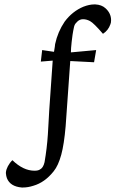

<svg xmlns="http://www.w3.org/2000/svg" viewBox="-20 -648 523 854"><path d="M35.2 64.5Q83.5 111.3 133.3 111.3Q148.9 111.3 156.7 106.4Q172.4 99.1 178.2 73.2Q189 10.3 192.9 -49.8Q194.3 -70.8 195.6 -96.9Q196.8 -123 197.3 -127Q197.8 -133.3 198 -139.6Q198.2 -146 198.5 -148.9Q198.7 -151.9 198.7 -152.8L214.4 -378.4L161.6 -374L167.5 -425.3L220.2 -417.5Q225.1 -446.3 225.1 -451.7Q236.8 -506.3 267.6 -551.8Q301.8 -597.7 351.1 -618.2Q377.4 -628.4 399.9 -628.4H403.8Q432.1 -627 449.2 -611.3Q474.1 -588.9 474.1 -558.1Q474.1 -545.9 470.7 -539.1Q461.4 -512.7 438 -497.6Q397 -545.4 380.4 -554.2Q365.2 -562.5 349.1 -562.5Q335 -562.5 324.2 -552.2Q314 -543 311 -534.2Q310.1 -531.7 309.3 -528.6Q308.6 -525.4 307.6 -520.3Q306.6 -515.1 305.7 -511.2Q303.2 -500 298.8 -462.4Q295.4 -431.6 295.4 -415L407.7 -425.3L398.4 -371.1L292.5 -376.5L272 -86.9Q265.1 -5.9 252.4 40.5Q239.3 88.4 218.8 113.8Q179.2 163.6 128.4 178.2Q104.5 186 82 186H76.7Q25.4 181.6 10.7 144.5Q7.3 135.3 6.3 123.5V118.2Q7.8 105 15.1 91.3Q23.4 75.7 35.2 64.5Z"/></svg>

Font: Neuton Cursive
Style: Regular
Weight: 500
Designer: Brian M Zick
Version: Version 1.43